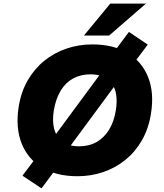

<svg xmlns="http://www.w3.org/2000/svg" viewBox="-20 -961 905 1059"><path d="M408 11Q291 11 212 -36.5Q133 -84 99 -170.5Q65 -257 83 -372Q96 -454 133 -518Q170 -582 224.5 -626Q279 -670 346.5 -693Q414 -716 489 -716Q606 -716 684.5 -668.5Q763 -621 797 -535.5Q831 -450 813 -336Q800 -252 763 -187.5Q726 -123 671.5 -79Q617 -35 549.5 -12Q482 11 408 11ZM416 -154Q471 -154 512.5 -177.5Q554 -201 581.5 -245.5Q609 -290 619 -353Q634 -449 597 -500Q560 -551 479 -551Q426 -551 384 -528.5Q342 -506 315 -461.5Q288 -417 277 -353Q262 -258 299 -206Q336 -154 416 -154ZM209 78 104 8 201 -121 269 -195 554 -581 595 -656 691 -785 795 -715 698 -586 630 -511 346 -126 305 -51ZM443 -765 588 -941H785L582 -765Z"/></svg>

Font: Nunito Sans 6pt Black
Style: Italic
Weight: 900
Italic angle: -9°
Version: Version 3.101;gftools[0.9.27]